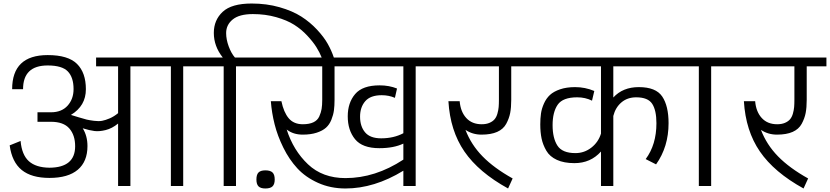

<svg xmlns="http://www.w3.org/2000/svg" viewBox="-20 -1057 4716 1091"><path d="M651 -414Q628 -395 603.5 -384.5Q579 -374 560 -370.5Q541 -367 514 -370.5Q487 -374 472.5 -377.5Q458 -381 427 -390.5Q396 -400 383 -404Q468 -455 468 -550Q468 -644 417.5 -694Q367 -744 251 -744Q49 -744 49 -550H111Q111 -685 251 -685Q333 -685 365.5 -651Q398 -617 398 -551Q398 -494 364 -456.5Q330 -419 270 -419H193V-365H269Q341 -365 374 -327Q407 -289 407 -226Q407 -105 261 -104Q184 -105 144 -141Q104 -177 97 -256L35 -231Q48 -136 103.5 -91Q159 -46 261 -46Q367 -46 422 -92.5Q477 -139 477 -227Q477 -285 450 -328Q489 -316 516.5 -312.5Q544 -309 580.5 -318Q617 -327 651 -355V0H721V-680H951V0H1021V-680H1146V-730H526V-680H651Z M1251 -680V0H1321V-680H1446V-730H1315Q1294 -754 1279.5 -793.5Q1265 -833 1265 -869Q1265 -916 1302.5 -946.5Q1340 -977 1417 -977Q1488 -977 1549.5 -959.5Q1611 -942 1652 -916Q1693 -890 1726 -854.5Q1759 -819 1777.5 -789.5Q1796 -760 1808 -730H1877Q1864 -769 1842.5 -807.5Q1821 -846 1781.5 -888.5Q1742 -931 1692 -963Q1642 -995 1568.5 -1016Q1495 -1037 1410 -1037Q1296 -1037 1245.5 -990Q1195 -943 1195 -870Q1195 -794 1246 -730H1126V-680Z M1426 -680H1811V-490Q1811 -459 1807.5 -438Q1804 -417 1794 -395Q1784 -373 1760.5 -362Q1737 -351 1701 -351Q1649 -351 1620.5 -385Q1592 -419 1579 -482H1519Q1524 -416 1540.5 -350.5Q1557 -285 1590 -218Q1623 -151 1669.5 -100.5Q1716 -50 1787 -18Q1858 14 1943 14Q2107 14 2272 -87V0H2342V-680H2467V-730H1426ZM2136 -215Q2217 -215 2272 -241V-150Q2112 -45 1943 -45Q1813 -45 1730 -123.5Q1647 -202 1609 -321Q1646 -292 1700 -292Q1746 -292 1779.5 -303Q1813 -314 1832.5 -331.5Q1852 -349 1863 -376.5Q1874 -404 1877.5 -430Q1881 -456 1881 -490V-680H2272V-300Q2217 -271 2146 -271Q2083 -271 2054.5 -305Q2026 -339 2026 -394Q2026 -448 2055.5 -482Q2085 -516 2149 -516Q2190 -516 2224 -501L2236 -554Q2191 -572 2137 -572Q2040 -572 1998 -522.5Q1956 -473 1956 -396Q1956 -317 1997.5 -266Q2039 -215 2136 -215ZM1488 14Q1516 14 1528.5 2Q1541 -10 1541 -37Q1541 -65 1528.5 -77Q1516 -89 1488 -89Q1461 -89 1449 -77Q1437 -65 1437 -37Q1437 -10 1449 2Q1461 14 1488 14Z M2447 -680H2815V-490Q2815 -466 2813.5 -448.5Q2812 -431 2806.5 -411.5Q2801 -392 2790.5 -379.5Q2780 -367 2761.5 -359Q2743 -351 2717 -351Q2662 -351 2629.5 -386.5Q2597 -422 2592 -482H2528Q2538 -314 2619 -196Q2700 -78 2867 14L2893 -43Q2787 -102 2722 -168.5Q2657 -235 2625 -319Q2665 -292 2716 -292Q2770 -292 2805 -307.5Q2840 -323 2856.5 -353.5Q2873 -384 2879 -415Q2885 -446 2885 -490V-680H2997V-730H2447Z M2977 -680H3395V-298Q3380 -249 3340 -218Q3300 -187 3250 -187Q3175 -187 3147.5 -229.5Q3120 -272 3120 -346Q3120 -420 3149 -462Q3178 -504 3260 -504Q3306 -504 3344 -485L3357 -540Q3305 -562 3248 -562Q3199 -562 3162.5 -549.5Q3126 -537 3105 -517.5Q3084 -498 3071 -469Q3058 -440 3054 -412Q3050 -384 3050 -350Q3050 -305 3057.5 -269.5Q3065 -234 3084.5 -200.5Q3104 -167 3144.5 -148.5Q3185 -130 3244 -130Q3336 -130 3395 -196V0H3465V-398Q3477 -446 3511 -475Q3545 -504 3595 -504Q3662 -504 3686 -467Q3710 -430 3710 -357Q3710 -235 3649 -153L3708 -123Q3779 -223 3779 -357Q3779 -455 3743 -508.5Q3707 -562 3610 -562Q3519 -562 3465 -503V-680H3846V-730H2977Z M3951 -680V0H4021V-680H4146V-730H3826V-680Z M4126 -680H4494V-490Q4494 -466 4492.5 -448.5Q4491 -431 4485.5 -411.5Q4480 -392 4469.5 -379.5Q4459 -367 4440.5 -359Q4422 -351 4396 -351Q4341 -351 4308.5 -386.5Q4276 -422 4271 -482H4207Q4217 -314 4298 -196Q4379 -78 4546 14L4572 -43Q4466 -102 4401 -168.5Q4336 -235 4304 -319Q4344 -292 4395 -292Q4449 -292 4484 -307.5Q4519 -323 4535.5 -353.5Q4552 -384 4558 -415Q4564 -446 4564 -490V-680H4676V-730H4126Z"/></svg>

Font: Glegoo
Style: Regular
Weight: 400
Version: Version 2.0.1; ttfautohint (v0.9) -r 48 -G 60